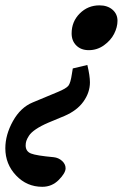

<svg xmlns="http://www.w3.org/2000/svg" viewBox="-111 -449 465 728"><path d="M225.6 -258.8Q196.3 -258.8 178.5 -276.4Q160.6 -293.9 160.6 -322.3Q160.6 -367.2 191.4 -397.9Q222.2 -428.7 266.1 -428.7Q296.4 -428.7 315.4 -412.4Q334.5 -396 334.5 -370.1Q334.5 -346.2 321.8 -321Q309.1 -295.9 283.2 -277.3Q257.3 -258.8 225.6 -258.8ZM49.3 259.3Q-9.3 259.3 -50 216.3Q-90.8 173.3 -90.8 113.3Q-90.8 62 -62 10.3Q-33.2 -41.5 12.7 -60.5L108.9 -100.6Q139.6 -113.3 148.2 -123.8Q156.7 -134.3 161.6 -168.9Q164.1 -184.6 165 -189.5L220.2 -202.6Q230 -161.6 230 -136.7Q230 -98.6 205.6 -64.2Q181.2 -29.8 133.3 -9.3L72.3 16.1Q43.9 28.3 25.1 41Q6.3 53.7 -1.2 65.7Q-8.8 77.6 -11.2 85.4Q-13.7 93.3 -13.7 102.5Q-13.7 125 6.6 133.1Q26.9 141.1 92.3 147Q110.8 148.9 124.3 161.1Q137.7 173.3 137.7 189Q137.7 207 111.8 233.2Q85.9 259.3 49.3 259.3Z"/></svg>

Font: Elstob 18pt ExtraBold
Style: Italic
Weight: 800
Italic angle: -20°
Designer: Peter S. Baker
Version: Version 1.015